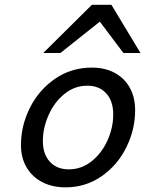

<svg xmlns="http://www.w3.org/2000/svg" viewBox="-20 -786 619 818"><path d="M371.6 -498Q426.3 -498 467.8 -476.1Q509.3 -454.1 532.5 -413.1Q555.7 -372.1 555.7 -316.4Q555.7 -233.9 518.1 -158Q480.5 -82 412.6 -34.9Q344.7 12.2 258.8 12.2Q204.1 12.2 161.1 -9.5Q118.2 -31.2 93.8 -72Q69.3 -112.8 69.3 -168Q69.3 -250.5 107.4 -326.7Q145.5 -402.8 214.6 -450.4Q283.7 -498 371.6 -498ZM162.6 -185.5Q162.6 -129.4 192.4 -96.9Q222.2 -64.5 272.9 -64.5Q327.6 -64.5 371.1 -99.6Q414.6 -134.8 438.5 -189Q462.4 -243.2 462.4 -298.3Q462.4 -355.5 432.6 -388.2Q402.8 -420.9 352.1 -420.9Q297.4 -420.9 254.2 -385.5Q210.9 -350.1 186.8 -295.2Q162.6 -240.2 162.6 -185.5ZM164.1 -560.1 371.6 -765.6H454.6L578.6 -560.1H505.9L405.3 -693.8L237.3 -560.1Z"/></svg>

Font: Lesson One
Style: Italic
Weight: 400
Italic angle: -14°
Designer: But Ko, Victor Gaultney, Annie Olsen, Julie Remington, Don Collingsworth, Eric Hays, Becca Hirsbrunner
Version: Version 1.100